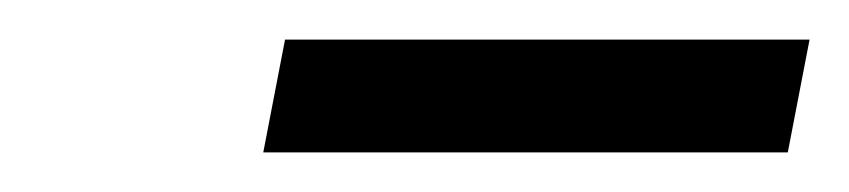

<svg xmlns="http://www.w3.org/2000/svg" viewBox="-20 -594 429 97"><path d="M113 -517 124 -574H389L378 -517Z"/></svg>

Font: EauTestInfant Medium
Style: Italic
Weight: 500
Italic angle: -12°
Designer: Christian Thalmann (Catharsis Fonts)
Version: Version 0.001;PS 000.001;hotconv 1.0.88;makeotf.lib2.5.64775